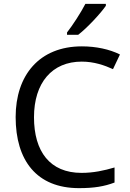

<svg xmlns="http://www.w3.org/2000/svg" viewBox="-20 -964 672 994"><path d="M528 -934V-944H422C399 -899 356 -833 327 -796V-784H385C432 -820 503 -897 528 -934ZM403 -645C467 -645 521 -626 565 -606L601 -682C547 -709 477 -724 404 -724C183 -724 61 -574 61 -358C61 -133 170 10 389 10C468 10 520 1 573 -19V-97C519 -81 464 -69 402 -69C238 -69 156 -180 156 -357C156 -536 250 -645 403 -645Z"/></svg>

Font: Noto Sans Elbasan
Style: Regular
Weight: 400
Designer: Monotype Design Team
Foundry: Monotype Imaging Inc.
Version: Version 2.004